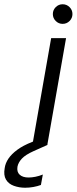

<svg xmlns="http://www.w3.org/2000/svg" viewBox="-125 -680 360 901"><path d="M27 0 115 -501H185L97 0ZM169 -568Q150 -568 136.5 -581.5Q123 -595 123 -614Q123 -633 136.5 -646.5Q150 -660 169 -660Q188 -660 201.5 -646.5Q215 -633 215 -614Q215 -595 201.5 -581.5Q188 -568 169 -568ZM-7 201Q-35 201 -60 192Q-85 183 -97 162.5Q-109 142 -103 109Q-100 86 -85.5 64.5Q-71 43 -44 23Q-17 3 26 -14L85 -38L98 0L33 29Q-5 46 -22 64Q-39 82 -43 102Q-47 127 -32.5 140Q-18 153 9 153Q24 153 41.5 149.5Q59 146 76 139L67 188Q51 194 31.5 197.5Q12 201 -7 201Z"/></svg>

Font: DM Sans 18pt Light
Style: Italic
Weight: 300
Italic angle: -10°
Designer: Colophon Foundry, Jonny Pinhorn
Foundry: Colophon Foundry
Version: Version 4.004;gftools[0.9.30]